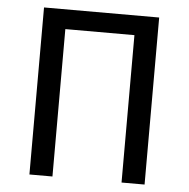

<svg xmlns="http://www.w3.org/2000/svg" viewBox="-50 -739 776 789"><g transform="rotate(5 337.5 -344.5)"><path d="M575 0H480V-608H195V0H100V-689H575Z"/></g></svg>

Font: Fira Sans
Style: Regular
Weight: 400
Designer: bBox Type GmbH & Carrois Corporate GbR & Edenspiekermann AG
Foundry: bBox Type GmbH & Carrois Corporate GbR & Edenspiekermann AG
Version: Version 4.301